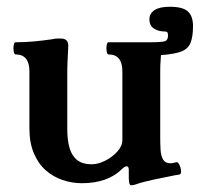

<svg xmlns="http://www.w3.org/2000/svg" viewBox="-20 -531 595 568"><path d="M368 17Q361 17 361 -5V-28Q361 -39 355 -39Q349 -39 342 -32Q320 -10 290 0.5Q260 11 222 11Q193 11 165 1.5Q137 -8 115 -27.5Q93 -47 80 -78Q67 -109 67 -151V-320Q67 -370 26 -370Q22 -370 20.5 -379Q19 -388 20.5 -397Q22 -406 26 -406Q54 -406 81 -408.5Q108 -411 135 -415Q143 -417 149 -417Q155 -417 160 -417Q182 -417 182 -396Q181 -372 180 -352.5Q179 -333 179 -317V-150Q179 -116 186 -92.5Q193 -69 209 -57Q225 -45 251 -45Q270 -45 291 -55.5Q312 -66 327 -82.5Q342 -99 342 -117V-320Q342 -370 301 -370Q297 -370 295.5 -379Q294 -388 295.5 -397Q297 -406 301 -406H432Q445 -406 451.5 -405Q458 -404 458 -399Q457 -376 455.5 -357Q454 -338 454 -323V-125Q454 -106 455 -88Q456 -70 462.5 -59Q469 -48 484 -48Q489 -48 493 -49Q497 -50 501 -51Q505 -52 508 -48Q511 -44 514 -35Q516 -28 515.5 -22Q515 -16 512 -15Q499 -13 475.5 -8Q452 -3 436 0Q423 3 408.5 6.5Q394 10 380 15Q377 16 374 16.5Q371 17 368 17ZM344 -368V-406H425Q461 -406 469 -409.5Q477 -413 477 -426Q477 -433 475 -435.5Q473 -438 465 -438Q449 -438 435.5 -446.5Q422 -455 422 -474Q422 -491 437 -501Q452 -511 482 -511Q521 -511 536 -497Q551 -483 551 -454Q551 -422 543.5 -404Q536 -386 516 -378.5Q496 -371 458 -368Q451 -368 443 -368Q435 -368 424 -368Z"/></svg>

Font: Junicode VF
Style: Regular
Weight: 400
Designer: Peter S. Baker
Version: Version 2.213